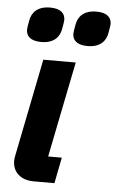

<svg xmlns="http://www.w3.org/2000/svg" viewBox="-54 -788 501 826"><g transform="rotate(5 197.0 -375.5)"><path d="M103 -600C158 -600 182 -629 188 -663C192 -686 194 -696 194 -703C194 -730 176 -751 129 -751C74 -751 50 -722 44 -688C40 -665 38 -655 38 -648C38 -621 56 -600 103 -600ZM303 -600C358 -600 382 -629 388 -663C392 -686 394 -696 394 -703C394 -730 376 -751 329 -751C274 -751 250 -722 244 -688C240 -665 238 -655 238 -648C238 -621 256 -600 303 -600ZM213 0 235 -112H176L259 -525H119L35 -105C33 -95 32 -88 32 -80C32 -32 68 0 122 0Z"/></g></svg>

Font: LVC Sans
Style: Bold Italic
Weight: 700
Italic angle: -11.31°
Designer: Mike Abbink, Paul van der Laan, Pieter van Rosmalen
Foundry: Bold Monday
Version: Version 3.0